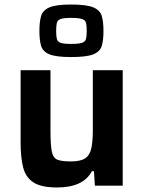

<svg xmlns="http://www.w3.org/2000/svg" viewBox="-20 -820 633 848"><path d="M232 8Q162 8 127.5 -14.5Q93 -37 82 -81.5Q71 -126 71 -191V-510H203V-240Q203 -178 209 -150Q215 -122 234 -114.5Q253 -107 293 -107Q336 -107 356.5 -121Q377 -135 383.5 -165.5Q390 -196 390 -246V-510H522V0H399L395 -64H386Q348 8 232 8ZM294 -568Q228 -568 198.5 -580Q169 -592 161.5 -617.5Q154 -643 154 -683Q154 -723 161.5 -749Q169 -775 198.5 -787.5Q228 -800 294 -800Q362 -800 392 -787.5Q422 -775 429.5 -749Q437 -723 437 -683Q437 -643 429.5 -617.5Q422 -592 392 -580Q362 -568 294 -568ZM294 -626Q328 -626 342.5 -631Q357 -636 360 -648.5Q363 -661 363 -683Q363 -706 360 -718.5Q357 -731 342.5 -736Q328 -741 294 -741Q261 -741 247.5 -736Q234 -731 231 -718.5Q228 -706 228 -683Q228 -661 231 -648.5Q234 -636 247.5 -631Q261 -626 294 -626Z"/></svg>

Font: Saira SemiBold
Style: Regular
Weight: 600
Designer: Hector Gatti with collaboration of the Omnibus-Type team
Foundry: Omnibus-Type
Version: Version 1.100; ttfautohint (v1.8.3)